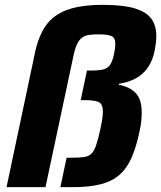

<svg xmlns="http://www.w3.org/2000/svg" viewBox="-20 -770 663 790"><path d="M6.9 0 124.3 -554.9Q138.9 -622.9 169.4 -665.8Q199.9 -708.7 256.3 -729.4Q312.8 -750 403.5 -750Q487.2 -750 534.9 -735.4Q582.7 -720.8 602.9 -692.7Q623.1 -664.5 623.1 -622.9Q623.1 -608.2 621.3 -593Q619.5 -577.8 616.5 -562.2Q608.5 -521.6 589.1 -493.2Q569.8 -464.7 540.1 -448.3Q510.5 -431.8 469.8 -425.3L468.8 -421.3Q514.2 -412.8 538.7 -386.8Q563.2 -360.8 563.2 -306Q563.2 -290 561.1 -270.8Q559.1 -251.7 554.1 -229.2Q541.1 -167 522.4 -123.5Q503.8 -79.9 473.9 -52.7Q444 -25.4 397.4 -12.7Q350.7 0 280.7 0H228.4L254.1 -121.1H277.8Q307.3 -121.1 325.9 -123.8Q344.5 -126.4 356 -137.5Q367.5 -148.6 375.7 -173.1Q384 -197.6 393.3 -240.8Q398.3 -264 400.8 -281.2Q403.3 -298.5 403.3 -310.8Q403.3 -343.1 385.3 -350.5Q367.2 -358 328.1 -358H312L337.9 -479.7H354Q388.2 -479.7 406.3 -484.7Q424.5 -489.7 434 -504.9Q443.5 -520.1 449.5 -549.6Q452.1 -562.2 453.3 -572Q454.5 -581.8 454.5 -589.5Q454.5 -614.9 438.4 -621.8Q422.2 -628.7 384 -628.7Q361.1 -628.7 344.8 -626.1Q328.5 -623.5 316.7 -614.4Q304.9 -605.2 296.4 -587Q287.9 -568.7 281.7 -537.9L167.2 0Z"/></svg>

Font: Saira Thin
Style: Italic
Weight: 100
Italic angle: -12°
Designer: Hector Gatti with collaboration of the Omnibus-Type team
Foundry: Omnibus-Type
Version: Version 1.101